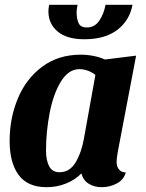

<svg xmlns="http://www.w3.org/2000/svg" viewBox="-20 -757 604 797"><path d="M464 -85Q464 -66 473.5 -54Q483 -42 502 -41Q494 -11 465 4.5Q436 20 402 20Q371 20 348 5.5Q325 -9 318 -37Q291 -10 253.5 5Q216 20 173 20Q95 20 57.5 -30.5Q20 -81 20 -172Q20 -266 54 -348Q88 -430 155 -480Q222 -530 315 -530Q369 -530 416 -510L545 -526L469 -127Q464 -97 464 -85ZM310 -470Q264 -470 232.5 -418Q201 -366 186 -287.5Q171 -209 171 -132Q171 -92 184 -67Q197 -42 227 -42Q270 -42 294.5 -84Q319 -126 329 -185L376 -446Q361 -458 343.5 -464Q326 -470 310 -470ZM298 -708Q298 -678 306.5 -660.5Q315 -643 340 -643Q373 -643 392 -671Q411 -699 418 -737H530Q518 -672 467 -633Q416 -594 330 -594Q258 -594 219.5 -626Q181 -658 181 -710Q181 -722 184 -737H302Q298 -718 298 -708Z"/></svg>

Font: Sansita
Style: Bold Italic
Weight: 700
Italic angle: -11°
Designer: Pablo Cosgaya
Foundry: Omnibus-Type
Version: Version 1.006